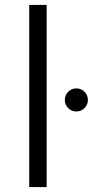

<svg xmlns="http://www.w3.org/2000/svg" viewBox="-20 -762 378 782"><path d="M99 0V-742H170V0ZM291 -308Q271 -308 257.5 -322Q244 -336 244 -355Q244 -374 257.5 -388Q271 -402 291 -402Q311 -402 324.5 -388Q338 -374 338 -355Q338 -336 324.5 -322Q311 -308 291 -308Z"/></svg>

Font: MOST Montserrat
Style: Regular
Weight: 400
Designer: Julieta Ulanovsky
Foundry: Julieta Ulanovsky
Version: Version 8.000;March 11, 2024;FontCreator 15.0.0.2926 64-bit